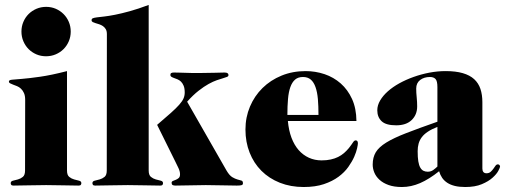

<svg xmlns="http://www.w3.org/2000/svg" viewBox="-20 -750 2046 778"><path d="M66.9 -622.1Q66.9 -643.1 74.7 -661.4Q82.5 -679.7 95.9 -693.1Q109.4 -706.5 127.7 -714.4Q146 -722.2 167 -722.2Q188 -722.2 206.1 -714.4Q224.1 -706.5 237.5 -693.1Q251 -679.7 258.8 -661.4Q266.6 -643.1 266.6 -622.1Q266.6 -601.1 258.8 -582.8Q251 -564.5 237.5 -551Q224.1 -537.6 205.8 -529.8Q187.5 -522 166.5 -522Q145.5 -522 127.4 -529.8Q109.4 -537.6 95.9 -551Q82.5 -564.5 74.7 -582.8Q66.9 -601.1 66.9 -622.1ZM251.5 -59.1Q251.5 -40.5 260.5 -33.2Q269.5 -25.9 280.5 -22.9Q291.5 -20 300.5 -17.8Q309.6 -15.6 309.6 -7.8Q309.6 -3.9 307.4 -1Q305.2 2 298.3 2Q270 2 237.5 1Q205.1 0 167 0Q128.9 0 96.2 1Q63.5 2 34.7 2Q27.8 2 25.6 -1Q23.4 -3.9 23.4 -7.8Q23.4 -15.6 32.5 -17.8Q41.5 -20 52.5 -22.9Q63.5 -25.9 72.5 -33.2Q81.5 -40.5 81.5 -59.1L82 -345.2Q82 -362.3 77.1 -373Q72.3 -383.8 64.9 -390.6Q57.6 -397.5 49.1 -400.9Q40.5 -404.3 33.2 -407Q25.9 -409.7 21 -412.4Q16.1 -415 16.1 -419.9Q16.1 -425.8 28.6 -427Q41 -428.2 69.1 -430.4Q97.2 -432.6 142.1 -439Q187 -445.3 251.5 -461.9Z M582.5 -59.1Q582.5 -40.5 591.6 -33.2Q600.6 -25.9 611.6 -22.9Q622.6 -20 631.6 -17.8Q640.6 -15.6 640.6 -7.8Q640.6 -3.9 638.4 -1Q636.2 2 629.4 2Q600.6 2 568.4 1Q536.1 0 498 0Q459.5 0 426.8 1Q394 2 365.7 2Q358.9 2 356.7 -1Q354.5 -3.9 354.5 -7.8Q354.5 -15.6 363.5 -17.8Q372.6 -20 383.5 -22.9Q394.5 -25.9 403.6 -33.2Q412.6 -40.5 412.6 -59.1L413.1 -611.8Q413.1 -624.5 408.4 -632.1Q403.8 -639.6 397 -644.3Q390.1 -648.9 382.1 -651.6Q374 -654.3 367.2 -656.2Q360.4 -658.2 355.7 -660.6Q351.1 -663.1 351.1 -668Q351.1 -673.8 356.2 -676Q361.3 -678.2 372.8 -679.7Q384.3 -681.2 402.3 -683.1Q420.4 -685.1 446.3 -690.2Q472.2 -695.3 505.9 -704.6Q539.6 -713.9 582.5 -730ZM616.7 -244.1Q650.4 -272.9 672.1 -292.2Q693.8 -311.5 706.3 -325.7Q718.8 -339.8 723.6 -351.1Q728.5 -362.3 728.5 -375Q728.5 -392.1 724.1 -402.6Q719.7 -413.1 713.4 -419.2Q707 -425.3 699.5 -428.5Q691.9 -431.6 685.5 -433.8Q679.2 -436 674.8 -438.7Q670.4 -441.4 670.4 -446.8Q670.4 -452.1 674.1 -454.1Q677.7 -456.1 684.6 -456.1Q691.9 -456.1 702.6 -455.8Q713.4 -455.6 726.8 -455.1Q740.2 -454.6 755.4 -454.3Q770.5 -454.1 785.6 -454.1Q822.3 -454.1 848.4 -455.1Q874.5 -456.1 889.6 -456.1Q898.4 -456.1 902.1 -453.4Q905.8 -450.7 905.8 -445.8Q905.8 -440.9 900.1 -438.5Q894.5 -436 884 -433.1Q873.5 -430.2 858.6 -425Q843.8 -419.9 825.2 -409.7Q806.6 -399.4 784.7 -382.3Q762.7 -365.2 738.3 -337.9L898.4 -58.1Q909.7 -39.1 921.1 -32.2Q932.6 -25.4 942.4 -22.7Q952.1 -20 958.3 -18.3Q964.4 -16.6 964.4 -7.8Q964.8 -2 959.7 0Q954.6 2 939.5 2Q910.2 2 879.6 1Q849.1 0 814 0Q783.2 0 752.7 1Q722.2 2 691.4 2Q684.1 2 679.9 0Q675.8 -2 675.3 -8.8Q675.3 -14.6 680.7 -16.8Q686 -19 692.4 -21.5Q698.7 -23.9 704.1 -28.6Q709.5 -33.2 709.5 -43.9Q709.5 -55.2 703.4 -68.4Q697.3 -81.5 690.4 -95.2Z M1270.5 -284.2Q1270.5 -320.3 1268.1 -348.6Q1265.6 -377 1258.5 -397Q1251.5 -417 1239.3 -427.5Q1227.1 -438 1207.5 -438Q1188 -438 1175.8 -427.5Q1163.6 -417 1156.5 -397Q1149.4 -377 1147 -348.6Q1144.5 -320.3 1144.5 -284.2ZM1146.5 -259.8Q1149.9 -221.7 1161.1 -191.9Q1172.4 -162.1 1190.2 -141.8Q1208 -121.6 1231.7 -110.8Q1255.4 -100.1 1283.2 -100.1Q1303.7 -100.1 1320.3 -103.8Q1336.9 -107.4 1350.1 -114Q1363.3 -120.6 1373.8 -129.6Q1384.3 -138.7 1393.6 -149.9Q1405.3 -165 1410.4 -173.1Q1415.5 -181.2 1421.4 -181.2Q1430.2 -181.2 1430.2 -168.9Q1430.2 -164.1 1427 -149.2Q1423.8 -134.3 1415.3 -114.7Q1406.7 -95.2 1391.4 -73.5Q1376 -51.8 1351.6 -33.7Q1327.1 -15.6 1292.5 -3.9Q1257.8 7.8 1210.4 7.8Q1157.7 7.8 1114 -9.5Q1070.3 -26.9 1039.3 -57.9Q1008.3 -88.9 991.5 -131.6Q974.6 -174.3 974.6 -225.1Q974.6 -274.9 992.9 -318.1Q1011.2 -361.3 1043.7 -393.3Q1076.2 -425.3 1120.8 -443.6Q1165.5 -461.9 1218.3 -461.9Q1258.3 -461.9 1295.2 -449.5Q1332 -437 1360.6 -411.9Q1389.2 -386.7 1406.5 -348.9Q1423.8 -311 1424.3 -259.8Z M1752.4 -235.8Q1729 -226.6 1713.6 -216.3Q1698.2 -206.1 1689.2 -194.1Q1680.2 -182.1 1676.3 -168.2Q1672.4 -154.3 1672.4 -137.2Q1672.4 -112.3 1675 -96.2Q1677.7 -80.1 1683.1 -70.8Q1688.5 -61.5 1696 -57.9Q1703.6 -54.2 1713.4 -54.2Q1726.1 -54.2 1735.8 -61.3Q1745.6 -68.4 1752.4 -75.2ZM1752.4 -397Q1752.4 -421.4 1744.9 -429.7Q1737.3 -438 1722.2 -438Q1698.2 -438 1682.4 -425.8Q1666.5 -413.6 1666.5 -391.1Q1666.5 -374 1668.5 -355.5Q1670.4 -336.9 1670.4 -318.8Q1670.4 -285.2 1648.2 -263.7Q1626 -242.2 1585.4 -242.2Q1543.9 -242.2 1526.4 -258.8Q1508.8 -275.4 1508.8 -303.2Q1508.8 -323.2 1520.3 -342.8Q1531.7 -362.3 1551.5 -379.9Q1571.3 -397.5 1598.1 -412.4Q1625 -427.2 1655.8 -438.2Q1686.5 -449.2 1719.7 -455.6Q1752.9 -461.9 1785.6 -461.9Q1826.7 -461.9 1855.2 -453.6Q1883.8 -445.3 1901.4 -429.2Q1918.9 -413.1 1926.8 -389.6Q1934.6 -366.2 1934.6 -335.9V-66.9Q1934.6 -58.1 1938.7 -53Q1942.9 -47.9 1951.2 -47.9Q1961.4 -47.9 1967.8 -53.5Q1974.1 -59.1 1979 -65.9Q1983.9 -72.8 1987.8 -78.4Q1991.7 -84 1997.6 -84Q2001.5 -84 2003.9 -81.1Q2006.3 -78.1 2006.3 -75.2Q2006.3 -71.3 1999.3 -57.9Q1992.2 -44.4 1975.8 -29.8Q1959.5 -15.1 1932.4 -3.7Q1905.3 7.8 1865.2 7.8Q1840.8 7.8 1823 3.4Q1805.2 -1 1792.5 -9.3Q1779.8 -17.6 1771.7 -29.3Q1763.7 -41 1759.3 -56.2Q1718.8 -23.9 1682.4 -8.1Q1646 7.8 1608.4 7.8Q1577.1 7.8 1554.7 -0.2Q1532.2 -8.3 1517.8 -21.5Q1503.4 -34.7 1496.8 -50.8Q1490.2 -66.9 1490.2 -83Q1490.2 -112.3 1502.7 -133.1Q1515.1 -153.8 1545.2 -172.4Q1575.2 -190.9 1625.5 -210.4Q1675.8 -230 1752.4 -256.8Z"/></svg>

Font: XB Zar
Style: Bold
Weight: 700
Designer: Behnam
Foundry: Irmug
Version: Version 8.005 2009